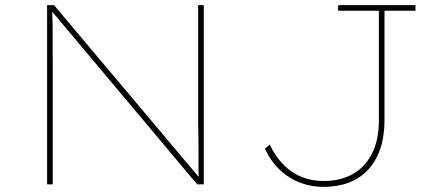

<svg xmlns="http://www.w3.org/2000/svg" viewBox="-20 -720 1693 750"><path d="M164 0V-700H191L761 -23L756 -22Q756 -37 755.5 -55Q755 -73 755.5 -93.5Q756 -114 755.5 -137.5Q755 -161 755 -187Q755 -213 754 -241V-700H776V0H750L175 -685H184Q184 -675 184.5 -658Q185 -641 185.5 -620.5Q186 -600 185.5 -575.5Q185 -551 185.5 -525Q186 -499 186 -470V0ZM1243 10Q1203 10 1166.5 -1.5Q1130 -13 1100.5 -34Q1071 -55 1050 -81.5Q1029 -108 1015 -139L1034 -155Q1048 -124 1069 -97.5Q1090 -71 1117 -51.5Q1144 -32 1176.5 -22.5Q1209 -13 1245 -13Q1309 -13 1357 -39.5Q1405 -66 1432.5 -119Q1460 -172 1460 -251V-678H1301V-700H1603V-678H1482V-251Q1482 -188 1465.5 -139Q1449 -90 1417.5 -56.5Q1386 -23 1342 -6.5Q1298 10 1243 10Z"/></svg>

Font: Lexend Mega Thin
Style: Regular
Weight: 250
Version: Version 1.007